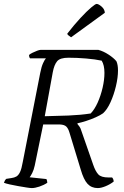

<svg xmlns="http://www.w3.org/2000/svg" viewBox="-26 -958 630 978"><path d="M136 0Q128 0 109 -3Q90 -6 67 -10Q44 -14 24 -18.5Q4 -23 -6 -27Q-2 -40 6 -47L32 -51Q47 -53 57.5 -59Q68 -65 76 -81.5Q84 -98 90 -133L179 -587Q185 -618 193.5 -636.5Q202 -655 208 -661H127Q125 -663 123.5 -667.5Q122 -672 122 -678Q127 -683 139 -689Q151 -695 163 -699.5Q175 -704 181 -704H475Q501 -697 527 -680Q553 -663 567 -646Q571 -637 573 -625.5Q575 -614 575 -599Q575 -563 564.5 -519Q554 -475 537 -437.5Q520 -400 499 -381Q485 -371 461.5 -360.5Q438 -350 413 -342Q388 -334 369 -330L368 -327Q373 -320 378.5 -313.5Q384 -307 389 -290L449 -118Q460 -86 474.5 -70Q489 -54 527 -54H545Q548 -51 550.5 -45.5Q553 -40 553 -33Q535 -19 512 -9.5Q489 0 472 0Q440 0 420 -21.5Q400 -43 385 -95L328 -282Q322 -303 312 -313Q302 -323 279 -324H194L151 -115Q146 -92 138 -76.5Q130 -61 125 -55L210 -46Q212 -44 213.5 -37.5Q215 -31 215 -27Q197 -15 174.5 -7.5Q152 0 136 0ZM202 -366Q261 -367 322.5 -369.5Q384 -372 436 -380Q456 -401 471.5 -435.5Q487 -470 496.5 -510.5Q506 -551 506 -587Q506 -626 492 -649Q460 -656 413 -660Q366 -664 323 -664Q280 -664 265 -646Q250 -628 243 -591ZM336 -768Q330 -772 323 -777.5Q316 -783 317 -787Q352 -832 384 -866.5Q416 -901 438 -919.5Q460 -938 466 -938Q476 -938 491.5 -924.5Q507 -911 508 -893Z"/></svg>

Font: Texturina 72pt 72pt ExtraLight
Style: Italic
Weight: 200
Italic angle: -11°
Designer: Guillermo Torres Carreño
Foundry: Omnibus-Type
Version: Version 1.002; ttfautohint (v1.8.3)